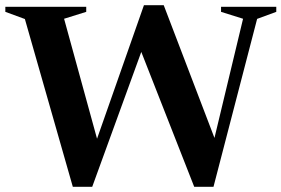

<svg xmlns="http://www.w3.org/2000/svg" viewBox="-32 -711 1080 737"><path d="M529 -563 322 6H247.5L63.5 -638L-11.5 -665.5V-685H299V-665.5L214 -639L353 -133L321 -123L520.5 -691H596.5L813 -124.5L775.5 -116L901 -639L816.5 -665.5V-685H1028.5V-665.5L955 -638.5L787.5 6H713.5L494.5 -552Z"/></svg>

Font: Newsreader 36pt SemiBold
Style: Regular
Weight: 600
Designer: Hugues Gentile
Foundry: Production Type
Version: Version 1.003